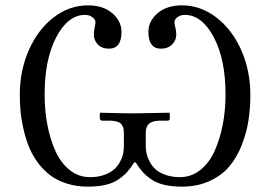

<svg xmlns="http://www.w3.org/2000/svg" viewBox="-20 -678 994 710"><path d="M438 -188Q438 -211.9 425.5 -221.9Q413.1 -231.9 383.8 -231.9H356.9Q354 -231.9 351.6 -234.4Q349.1 -236.8 349.1 -240.2V-258.8L351.1 -261.2Q438 -258.8 477.1 -258.8L606 -261.2L607.9 -258.8V-240.2Q607.9 -231.9 600.1 -231.9H574.2Q544.4 -231.9 531.7 -220.9Q519 -210 519 -188V-136.2Q519 -122.1 522.5 -107.9Q525.9 -93.8 534.7 -77.9Q543.5 -62 557.1 -50.3Q570.8 -38.6 593.5 -30.8Q616.2 -22.9 645 -22.9Q687.5 -22.9 720.7 -49.3Q753.9 -75.7 773.7 -119.9Q793.5 -164.1 803.7 -217.3Q814 -270.5 814 -329.1Q814 -458.5 770.3 -540.8Q726.6 -623 663.1 -623Q648.4 -623 636.7 -614.7Q625 -606.4 625 -596.2Q625 -589.8 628.4 -576.4Q631.8 -563 631.8 -549.8Q631.8 -529.3 616.5 -513.7Q601.1 -498 575.2 -498Q528.8 -498 528.8 -560.1Q528.8 -599.6 562.5 -628.9Q596.2 -658.2 652.8 -658.2Q721.7 -658.2 780 -613.5Q838.4 -568.8 872.1 -492.7Q905.8 -416.5 905.8 -327.1Q905.8 -278.3 898.9 -233.2Q892.1 -188 874.3 -142.3Q856.4 -96.7 828.6 -63.2Q800.8 -29.8 755.6 -8.8Q710.4 12.2 652.8 12.2Q615.7 12.2 587.6 5.6Q559.6 -1 539.8 -14.6Q520 -28.3 507.6 -42.2Q495.1 -56.2 481.9 -77.1H476.1Q462.9 -56.2 450.4 -42.2Q438 -28.3 418.2 -14.6Q398.4 -1 370.4 5.6Q342.3 12.2 305.2 12.2Q263.7 12.2 228.3 1.2Q192.9 -9.8 167.5 -28.6Q142.1 -47.4 122.1 -73.7Q102.1 -100.1 89.4 -129.6Q76.7 -159.2 68.4 -193.6Q60.1 -228 56.6 -260.5Q53.2 -293 53.2 -327.1Q53.2 -416.5 86.7 -492.7Q120.1 -568.8 178.2 -613.5Q236.3 -658.2 305.2 -658.2Q361.8 -658.2 395.5 -628.9Q429.2 -599.6 429.2 -560.1Q429.2 -498 382.8 -498Q356.9 -498 342 -513.4Q327.1 -528.8 327.1 -549.8Q327.1 -563 330.1 -576.4Q333 -589.8 333 -596.2Q333 -606.4 321.3 -614.7Q309.6 -623 294.9 -623Q231.4 -623 188.2 -540.8Q145 -458.5 145 -329.1Q145 -270.5 155 -217.3Q165 -164.1 184.8 -119.9Q204.6 -75.7 237.5 -49.3Q270.5 -22.9 313 -22.9Q341.8 -22.9 364.3 -30.8Q386.7 -38.6 400.4 -50.3Q414.1 -62 422.9 -77.9Q431.6 -93.8 434.8 -107.9Q438 -122.1 438 -136.2Z"/></svg>

Font: Linux Biolinum
Style: Regular
Weight: 400
Designer: Philipp H. Poll
Foundry: Philipp H. Poll
Version: Version 0.6.4